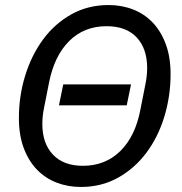

<svg xmlns="http://www.w3.org/2000/svg" viewBox="-20 -730 724 762"><path d="M301 12Q249 12 204 -5.5Q159 -23 126 -57.5Q93 -92 74 -143Q55 -194 55 -262Q55 -349 80 -430Q105 -511 151 -573.5Q197 -636 263 -673Q329 -710 411 -710Q463 -710 508 -692.5Q553 -675 586 -640.5Q619 -606 638 -554.5Q657 -503 657 -436Q657 -349 632.5 -268Q608 -187 561.5 -124.5Q515 -62 449 -25Q383 12 301 12ZM309 -72Q398 -72 457.5 -130.5Q517 -189 537 -294L557 -395Q564 -429 564 -460Q564 -537 522.5 -581.5Q481 -626 403 -626Q314 -626 255 -567.5Q196 -509 175 -404L155 -303Q148 -269 148 -238Q148 -161 190 -116.5Q232 -72 309 -72ZM214 -312 231 -395H500L483 -312Z"/></svg>

Font: IBM Plex Sans Text
Style: Italic
Weight: 450
Italic angle: -11°
Designer: Mike Abbink, Paul van der Laan, Pieter van Rosmalen
Foundry: Bold Monday
Version: Version 3.005